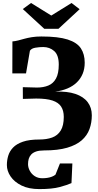

<svg xmlns="http://www.w3.org/2000/svg" viewBox="-20 -995 656 1284"><path d="M243 269.5Q172.5 269.5 124.2 245.8Q76 222 51 185.2Q26 148.5 26 108.5Q26 77 35 46.8Q44 16.5 67.2 -8Q90.5 -32.5 133 -47.2Q175.5 -62 242.5 -62Q292.5 -62 329.2 -75.5Q366 -89 386.2 -122.2Q406.5 -155.5 406.5 -213Q406.5 -255 388.8 -282.2Q371 -309.5 330.8 -322.8Q290.5 -336 222 -336L133 -333.5L132.5 -412L227.5 -409.5Q270.5 -409.5 303.2 -423Q336 -436.5 354.5 -470Q373 -503.5 373 -563.5Q373 -626.5 342.5 -653.5Q312 -680.5 268.5 -680.5Q244 -680.5 217 -676Q190 -671.5 180 -655.5L154 -504H62.5L63 -718Q82 -719.5 101.5 -724.5Q121 -729.5 143.2 -735.8Q165.5 -742 193.2 -746.5Q221 -751 256.5 -751Q369.5 -751 432.5 -730.8Q495.5 -710.5 521 -671.5Q546.5 -632.5 546.5 -576Q546.5 -534.5 532.8 -501.5Q519 -468.5 493.5 -443.8Q468 -419 431.2 -403.5Q394.5 -388 349 -382Q429.5 -385.5 484 -367Q538.5 -348.5 566.2 -312Q594 -275.5 594 -224Q594 -174.5 578.5 -131.8Q563 -89 526.8 -57Q490.5 -25 429 -7Q367.5 11 275 11Q242.5 11 221.5 18.2Q200.5 25.5 188.8 38.2Q177 51 172.2 67.2Q167.5 83.5 167.5 102.5Q167.5 125 179 146.8Q190.5 168.5 212 182.8Q233.5 197 263 197Q280 197 296.5 194.5Q313 192 327.2 186.5Q341.5 181 351 173L381 98H464L458 229.5Q429 242.5 378.8 256Q328.5 269.5 243 269.5ZM276 -802.5 132.5 -934.5 187.5 -975 323 -891 458.5 -975 512.5 -933.5 371 -802.5Z"/></svg>

Font: Merriweather 20pt Black
Style: Regular
Weight: 900
Version: Version 2.100